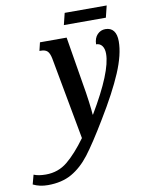

<svg xmlns="http://www.w3.org/2000/svg" viewBox="-240 -740 800 1049"><g transform="rotate(-10 160.5 -215.5)"><path d="M-142 222 -128 170Q-102 181 -61 181Q8 181 59.5 138.5Q111 96 167 19L83 -437Q77 -467 65 -478.5Q53 -490 29 -490H21L32 -536H180L224 -269Q232 -225 239 -172Q246 -119 247 -97H249Q377 -312 377 -412Q377 -440 365 -456Q353 -472 332 -472Q333 -507 351.5 -526Q370 -545 396 -545Q426 -545 441.5 -525Q457 -505 457 -467Q457 -394 415 -295Q373 -196 290 -60Q219 58 173.5 117.5Q128 177 73 208.5Q18 240 -60 240Q-106 240 -142 222ZM193 -671H426L410 -606H177Z"/></g></svg>

Font: Noto Serif CondSemiBold
Style: Italic
Weight: 600
Width: 3
Italic angle: -12°
Designer: Monotype Design Team
Foundry: Monotype Imaging Inc.
Version: Version 1.001